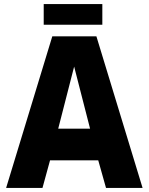

<svg xmlns="http://www.w3.org/2000/svg" viewBox="-20 -920 729 940"><path d="M10 0 236 -742H452L678 0H499L461 -135H225L188 0ZM265 -290H421L343 -594ZM194 -799V-900H481V-799Z"/></svg>

Font: Exo Thin ExtraBold
Style: Regular
Weight: 800
Version: Version 2.000